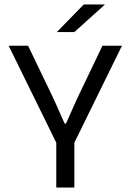

<svg xmlns="http://www.w3.org/2000/svg" viewBox="-20 -845 588 865"><path d="M238.5 -192 19 -639H106.5L224 -394.5L271 -288.5H277.5L324.5 -394.5L441.5 -639H529.5L310 -192ZM233.5 0V-269.5H315V0ZM357.5 -825H451.5V-823.5L315 -700.5H237V-701.5Z"/></svg>

Font: Anek Gurmukhi Medium
Style: Regular
Weight: 400
Version: Version 1.003